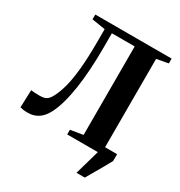

<svg xmlns="http://www.w3.org/2000/svg" viewBox="-210 -886 1133 1210"><g transform="rotate(30 356.0 -281.5)"><path d="M525.5 180 577 0 570 -49.5H688.5V0Q671.5 32 653 64Q634.5 96 617.5 125.5Q600.5 155 586 180ZM70 6Q49 6 36.5 4Q24 2 13.5 -1L18 -128Q32.5 -126.5 45.8 -125.5Q59 -124.5 80.5 -124.5Q97 -124.5 111.2 -127.5Q125.5 -130.5 138.2 -141.5Q151 -152.5 162 -175Q181 -211 195.5 -264.5Q210 -318 218.2 -401.2Q226.5 -484.5 226.5 -608V-692.5L129.5 -708V-743H685V-708L601 -692.5V-48.5L688 -34V0H354V-34L445 -49V-693H279V-588.5Q279 -506.5 274.2 -431.2Q269.5 -356 259.8 -290.8Q250 -225.5 235.2 -172.8Q220.5 -120 201 -82Q178 -37 145.5 -15.5Q113 6 70 6Z"/></g></svg>

Font: Merriweather 96pt
Style: Bold
Weight: 700
Version: Version 2.100